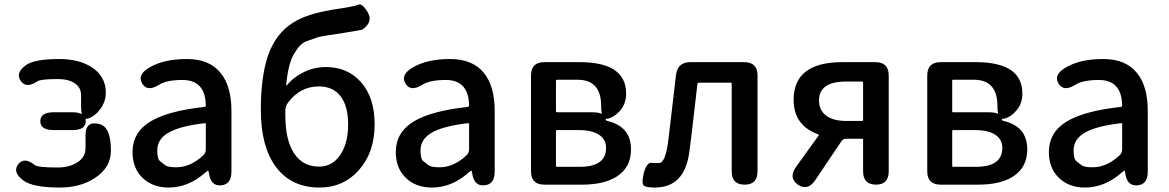

<svg xmlns="http://www.w3.org/2000/svg" viewBox="-20 -829 5249 862"><path d="M365 -285Q365 -245 305 -245H221Q161 -245 161 -285Q161 -325 221 -325H305Q365 -325 365 -285ZM344 -352V-401Q344 -436 316 -455Q288 -474 240 -474Q162 -474 148 -464Q98 -430 73 -466Q48 -502 97 -537Q136 -564 246 -564Q335 -564 392 -527Q455 -486 455 -413Q455 -374 431.5 -341Q408 -308 376 -297Q344 -286 344 -352ZM364 -223Q364 -288 427 -272Q478 -259 478 -153Q478 -78 408 -31Q342 13 248 13Q126 13 83 -20Q35 -57 62 -92Q90 -126 136 -88Q150 -77 238 -77Q292 -77 328 -100.5Q364 -124 364 -164Z M737 13Q665 13 620 -30.5Q575 -74 575 -146Q575 -234 653.5 -282.5Q732 -331 898 -349Q904 -350 904 -356Q902 -470 799 -470Q728 -470 693 -448Q642 -416 619 -453Q595 -491 646 -523Q711 -564 819 -564Q920 -564 970 -502Q1019 -443 1019 -331V-59Q1019 0 972 3Q926 7 918 -51L917 -56Q916 -63 914 -63Q912 -63 898 -51Q824 13 737 13ZM772 -78Q834 -78 892 -131Q904 -142 904 -159V-272Q904 -277 899 -276Q786 -263 734 -232Q686 -203 686 -154Q686 -115 698.5 -105.5Q711 -96 722 -87Q733 -78 772 -78Z M1415 13Q1289 13 1220 -78Q1151 -169 1151 -336Q1151 -508 1194 -607Q1233 -695 1314 -738Q1378 -772 1496 -789Q1571 -800 1588.5 -808Q1606 -816 1631 -774Q1656 -731 1608 -697Q1604 -694 1521 -681Q1420 -666 1410 -663Q1382 -653 1354 -643Q1327 -633 1300 -587Q1273 -541 1265 -447Q1265 -442 1268 -446Q1299 -484 1345.5 -506Q1392 -528 1443 -528Q1540 -528 1600 -461Q1662 -391 1662 -271Q1662 -144 1590 -64Q1521 13 1415 13ZM1413 -81Q1472 -81 1507.5 -133.5Q1543 -186 1543 -269.5Q1543 -353 1509 -397Q1475 -441 1412 -441Q1327 -441 1273 -368Q1261 -352 1261 -332V-312Q1261 -201 1300 -141Q1339 -81 1413 -81Z M1919 13Q1847 13 1802 -30.5Q1757 -74 1757 -146Q1757 -234 1835.5 -282.5Q1914 -331 2080 -349Q2086 -350 2086 -356Q2084 -470 1981 -470Q1910 -470 1875 -448Q1824 -416 1801 -453Q1777 -491 1828 -523Q1893 -564 2001 -564Q2102 -564 2152 -502Q2201 -443 2201 -331V-59Q2201 0 2154 3Q2108 7 2100 -51L2099 -56Q2098 -63 2096 -63Q2094 -63 2080 -51Q2006 13 1919 13ZM1954 -78Q2016 -78 2074 -131Q2086 -142 2086 -159V-272Q2086 -277 2081 -276Q1968 -263 1916 -232Q1868 -203 1868 -154Q1868 -115 1880.5 -105.5Q1893 -96 1904 -87Q1915 -78 1954 -78Z M2424 0Q2364 0 2364 -60V-490Q2364 -550 2424 -550H2582Q2791 -550 2791 -409Q2791 -366 2767 -336Q2743 -306 2711 -296.5Q2679 -287 2679 -353Q2679 -471 2573 -471H2481Q2476 -471 2476 -466V-330Q2476 -325 2481 -325H2639Q2699 -325 2699 -293Q2699 -288 2707 -286Q2813 -261 2813 -158Q2813 -78 2750 -37Q2693 0 2592 0ZM2476 -85Q2476 -80 2481 -80H2582Q2701 -80 2701 -165Q2701 -203 2669.5 -224Q2638 -245 2578 -245H2481Q2476 -245 2476 -240Z M2920 13Q2891 13 2874.5 7Q2858 1 2870 -50Q2883 -101 2906 -98Q2911 -97 2939 -97Q2968 -97 2981 -203L3015 -493Q3022 -550 3080 -550H3321Q3381 -550 3381 -490V-60Q3381 0 3323 0Q3265 0 3265 -60V-453Q3265 -458 3260 -458H3119Q3112 -458 3111 -451L3082 -202Q3078 -172 3074 -142Q3052 13 2920 13Z M3562 0Q3519 -31 3554 -80L3655 -220Q3658 -224 3653 -226Q3543 -266 3543 -381Q3543 -550 3762 -550H3910Q3970 -550 3970 -490V-60Q3970 0 3913 0Q3855 0 3855 -60V-201Q3855 -206 3850 -206H3779Q3765 -206 3757 -194L3640 -20Q3606 30 3562 0ZM3779 -286H3850Q3855 -286 3855 -291V-458Q3855 -463 3850 -463H3779Q3657 -463 3657 -378Q3657 -334 3689 -310Q3721 -286 3779 -286Z M4203 0Q4143 0 4143 -60V-490Q4143 -550 4203 -550H4361Q4570 -550 4570 -409Q4570 -366 4546 -336Q4522 -306 4490 -296.5Q4458 -287 4458 -353Q4458 -471 4352 -471H4260Q4255 -471 4255 -466V-330Q4255 -325 4260 -325H4418Q4478 -325 4478 -293Q4478 -288 4486 -286Q4592 -261 4592 -158Q4592 -78 4529 -37Q4472 0 4371 0ZM4255 -85Q4255 -80 4260 -80H4361Q4480 -80 4480 -165Q4480 -203 4448.5 -224Q4417 -245 4357 -245H4260Q4255 -245 4255 -240Z M4851 13Q4779 13 4734 -30.5Q4689 -74 4689 -146Q4689 -234 4767.5 -282.5Q4846 -331 5012 -349Q5018 -350 5018 -356Q5016 -470 4913 -470Q4842 -470 4807 -448Q4756 -416 4733 -453Q4709 -491 4760 -523Q4825 -564 4933 -564Q5034 -564 5084 -502Q5133 -443 5133 -331V-59Q5133 0 5086 3Q5040 7 5032 -51L5031 -56Q5030 -63 5028 -63Q5026 -63 5012 -51Q4938 13 4851 13ZM4886 -78Q4948 -78 5006 -131Q5018 -142 5018 -159V-272Q5018 -277 5013 -276Q4900 -263 4848 -232Q4800 -203 4800 -154Q4800 -115 4812.5 -105.5Q4825 -96 4836 -87Q4847 -78 4886 -78Z"/></svg>

Font: Resource Han Rounded TW Medium
Style: Regular
Weight: 500
Designer: Cyano Hao (round all glyphs); Ryoko NISHIZUKA 西塚涼子 (kana, bopomofo & ideographs); Paul D. Hunt (Latin, Greek & Cyrillic)
Foundry: Cyano Hao
Version: 0.990